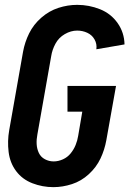

<svg xmlns="http://www.w3.org/2000/svg" viewBox="-20 -763 540 791"><path d="M200 8Q155 8 113.5 -8Q72 -24 46.5 -58Q21 -92 15.5 -137Q10 -182 18 -227L75 -550Q82 -589 100 -625.5Q118 -662 150 -690Q182 -718 220.5 -730.5Q259 -743 298 -743Q347 -743 392 -725Q437 -707 464.5 -668Q492 -629 493 -580L377 -560Q380 -582 369.5 -600.5Q359 -619 339.5 -628Q320 -637 298 -637Q272 -637 247 -622.5Q222 -608 208.5 -583Q195 -558 191 -532L134 -209Q130 -189 131 -169.5Q132 -150 140 -133Q148 -116 165 -107Q182 -98 201 -98Q220 -98 239 -106.5Q258 -115 271 -131Q284 -147 291.5 -165.5Q299 -184 302 -203L319 -303H258V-409H458L418 -185Q411 -146 394 -110Q377 -74 346 -45.5Q315 -17 276.5 -4.5Q238 8 200 8Z"/></svg>

Font: Iosevka SS08
Style: Bold Italic
Weight: 700
Italic angle: -10°
Monospace: yes
Designer: Belleve Invis
Foundry: Belleve Invis
Version: 2.1.0; ttfautohint (v1.8.2)